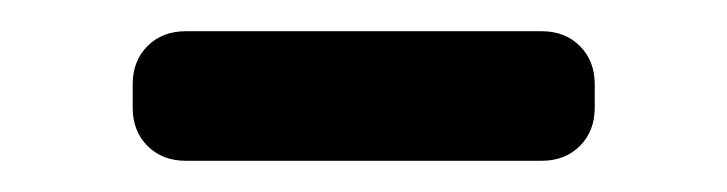

<svg xmlns="http://www.w3.org/2000/svg" viewBox="-20 -312 466 123"><path d="M65 -243V-258Q65 -273 74.5 -282.5Q84 -292 99 -292H327Q342 -292 351.5 -282.5Q361 -273 361 -258V-243Q361 -228 351.5 -218.5Q342 -209 327 -209H99Q84 -209 74.5 -218.5Q65 -228 65 -243Z"/></svg>

Font: Higure Gothic Medium
Style: Regular
Weight: 500
Designer: Yoshimichi Ohira
Foundry: Positype
Version: Version 1.000